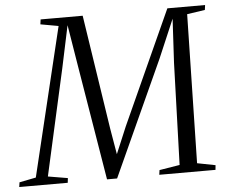

<svg xmlns="http://www.w3.org/2000/svg" viewBox="-86 -803 1025 864"><g transform="rotate(-5 426.0 -371.5)"><path d="M-33.5 0 -30.5 -21 44.5 -36 206 -706.5 125 -721 128 -743H318L397 -226.5L417 -109L468 -230.5L700.5 -743H871L868 -721L787 -709L773 -37L855 -21L853 0H599L602 -21L694 -36L709 -496L720 -694.5L645.5 -520L408.5 0H363L279 -508L246.5 -706.5L206 -515.5L99 -36L188 -21L185.5 0Z"/></g></svg>

Font: Merriweather 120pt Light
Style: Italic
Weight: 300
Italic angle: -7.8°
Version: Version 2.101